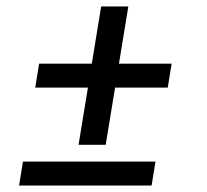

<svg xmlns="http://www.w3.org/2000/svg" viewBox="-20 -574 640 594"><path d="M223 -126 252 -303H89L101 -377H264L293 -554H377L348 -377H511L499 -303H336L307 -126ZM39 0 51 -74H461L449 0Z"/></svg>

Font: Iosevka Plex Etoile
Style: Italic
Weight: 400
Italic angle: -9°
Designer: Belleve Invis
Foundry: Belleve Invis
Version: Version 25.1.1; ttfautohint (v1.8.4)